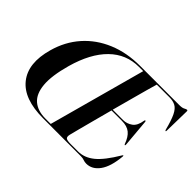

<svg xmlns="http://www.w3.org/2000/svg" viewBox="-139 -989 1272 1272"><g transform="rotate(45 497.0 -352.5)"><path d="M709 0 354 -0.5Q171.5 -0.5 96.8 -94.5Q22 -188.5 68.5 -353Q98.5 -460.5 167.2 -538.2Q236 -616 336.5 -658.2Q437 -700.5 562.5 -700.5H929.5Q957 -700.5 969.2 -707.8Q981.5 -715 988 -715Q994 -715 994 -706L990.5 -524.5Q991 -514.5 987.5 -514.5Q983 -514.5 981 -523Q963 -593.5 945.2 -629.8Q927.5 -666 904 -678.5Q880.5 -691 845.5 -691H728Q720.5 -666 706.5 -615.5Q692.5 -565 675 -500Q657.5 -435 639 -367H735.5Q771 -367 800.5 -388Q830 -409 838 -463.5Q839 -469.5 843 -469.5Q847 -469.5 848 -462L865 -269Q865.5 -258.5 863 -257.5Q859.5 -256.5 856.5 -263Q839 -312.5 811 -335.2Q783 -358 733 -358H637Q619 -290.5 602.2 -227.8Q585.5 -165 573.2 -117.8Q561 -70.5 555.5 -49Q550 -26 559.2 -17.5Q568.5 -9 604.5 -9H672.5Q731.5 -9 783.5 -51.2Q835.5 -93.5 896.5 -196Q900.5 -202.5 902.5 -202.5Q906 -202.5 905.5 -195Q896.5 -93 859.2 -41.5Q822 10 767.5 10Q752.5 10 739.2 5Q726 0 709 0ZM228.5 -365Q193.5 -240 200.5 -161.8Q207.5 -83.5 250.2 -46.8Q293 -10 365.5 -10H415.5L601.5 -690.5H561.5Q443 -690.5 358 -607Q273 -523.5 228.5 -365Z"/></g></svg>

Font: Fraunces 144pt SemiBold
Style: Italic
Weight: 600
Italic angle: -16°
Version: Version 1.000;[0bf87f6ff]